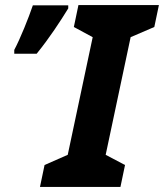

<svg xmlns="http://www.w3.org/2000/svg" viewBox="-20 -734 644 754"><path d="M453 0 471 -86 395 -126 493 -588 586 -628 604 -714H288L270 -628L344 -588L246 -126L155 -86L137 0ZM124 -523C175 -586 216 -649 248 -701V-713H109C92 -663 60 -583 36 -538V-523Z"/></svg>

Font: BC Sans
Style: Bold Italic
Weight: 700
Italic angle: -12°
Designer: Monotype Design Team
Province of B.C.
Foundry: Monotype Imaging Inc.
Version: Version 2.000;GOOG;noto-source:20170915:90ef993387c0